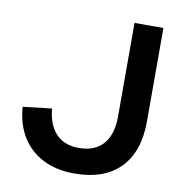

<svg xmlns="http://www.w3.org/2000/svg" viewBox="-82 -791 839 884"><g transform="rotate(10 338.0 -349.5)"><path d="M611.1 -715V-278.1Q611.1 -136.2 536.6 -60.1Q462.1 16 322.5 16Q239.2 16 176.8 -15.5Q114.4 -46.9 78 -105.5Q41.7 -164.1 35.7 -245.3L170.3 -261Q177.9 -183.9 216.8 -143.7Q255.8 -103.5 322.5 -103.5Q397.4 -103.5 436.8 -148.2Q476.1 -192.9 476.1 -278.1V-715Z"/></g></svg>

Font: Wix Madefor Display
Style: Regular
Weight: 400
Designer: Dalton Maag Ltd
Foundry: Dalton Maag Ltd
Version: Version 3.100